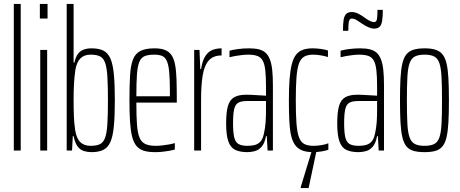

<svg xmlns="http://www.w3.org/2000/svg" viewBox="-20 -763 2332 973"><path d="M50 0V-743H85V0Z M182 -669V-743H221V-669ZM184 0V-510H219V0Z M444 8Q424 8 405.5 2.5Q387 -3 373.5 -20.5Q360 -38 353 -73H349L345 0H318V-743H353V-446H357Q363 -473 374 -488.5Q385 -504 402.5 -511Q420 -518 444 -518Q481 -518 504 -506.5Q527 -495 539.5 -466.5Q552 -438 557 -386.5Q562 -335 562 -255Q562 -175 557 -123.5Q552 -72 539.5 -43.5Q527 -15 503.5 -3.5Q480 8 444 8ZM439 -24Q468 -24 485.5 -32Q503 -40 512 -63.5Q521 -87 524 -133Q527 -179 527 -255Q527 -331 524 -377Q521 -423 512 -446.5Q503 -470 485.5 -478Q468 -486 439 -486Q407 -486 388 -467.5Q369 -449 362 -409Q357 -375 355 -338.5Q353 -302 353 -255Q353 -210 354.5 -173.5Q356 -137 361 -103Q368 -61 387 -42.5Q406 -24 439 -24Z M766 8Q732 8 709 1Q686 -6 671.5 -23.5Q657 -41 649.5 -71Q642 -101 639 -146Q636 -191 636 -254Q636 -329 639 -379.5Q642 -430 653.5 -460.5Q665 -491 691 -504.5Q717 -518 763 -518Q795 -518 815.5 -510Q836 -502 848.5 -484.5Q861 -467 867 -436.5Q873 -406 874.5 -361.5Q876 -317 876 -256V-243H671Q671 -177 674 -134Q677 -91 686.5 -67Q696 -43 716 -33.5Q736 -24 769 -24Q785 -24 802.5 -26Q820 -28 836.5 -31Q853 -34 866 -38V-5Q856 -2 839.5 1Q823 4 804 6Q785 8 766 8ZM841 -255V-296Q841 -360 837.5 -398Q834 -436 825 -455Q816 -474 800.5 -480Q785 -486 762 -486Q731 -486 713 -478.5Q695 -471 686 -449Q677 -427 674 -385.5Q671 -344 671 -275H861Z M964 0V-510H991L995 -413H999Q1006 -457 1021 -479.5Q1036 -502 1057 -510Q1078 -518 1103 -518V-482Q1060 -482 1037.5 -456Q1015 -430 1007 -380Q999 -330 999 -259V0Z M1234 8Q1197 8 1173 -3Q1149 -14 1137.5 -45.5Q1126 -77 1126 -138Q1126 -194 1135 -225.5Q1144 -257 1166.5 -270Q1189 -283 1228 -283Q1238 -283 1251 -282.5Q1264 -282 1278 -281Q1292 -280 1305 -279.5Q1318 -279 1328 -278V-324Q1328 -374 1324.5 -406Q1321 -438 1311.5 -455.5Q1302 -473 1284 -479.5Q1266 -486 1237 -486Q1223 -486 1205.5 -484Q1188 -482 1171 -479Q1154 -476 1143 -473V-506Q1160 -511 1186.5 -514.5Q1213 -518 1243 -518Q1271 -518 1291.5 -513Q1312 -508 1325.5 -496Q1339 -484 1347.5 -462.5Q1356 -441 1359.5 -408.5Q1363 -376 1363 -330V0H1336L1332 -73H1328Q1321 -36 1305.5 -19Q1290 -2 1271 3Q1252 8 1234 8ZM1234 -24Q1252 -24 1268.5 -27.5Q1285 -31 1298 -43.5Q1311 -56 1317 -84Q1324 -114 1326 -143.5Q1328 -173 1328 -210V-251H1232Q1204 -251 1188.5 -243Q1173 -235 1167 -211Q1161 -187 1161 -138Q1161 -92 1167 -67Q1173 -42 1189 -33Q1205 -24 1234 -24Z M1567 8Q1533 8 1510.5 -1Q1488 -10 1474.5 -29.5Q1461 -49 1454.5 -79.5Q1448 -110 1446 -153.5Q1444 -197 1444 -254Q1444 -318 1447.5 -363Q1451 -408 1459 -438.5Q1467 -469 1480.5 -486Q1494 -503 1514.5 -510.5Q1535 -518 1564 -518Q1584 -518 1606 -515Q1628 -512 1642 -507V-474Q1626 -479 1605.5 -482.5Q1585 -486 1567 -486Q1539 -486 1521.5 -476Q1504 -466 1495 -441Q1486 -416 1482.5 -371Q1479 -326 1479 -256Q1479 -183 1482.5 -137Q1486 -91 1495.5 -66.5Q1505 -42 1522.5 -33Q1540 -24 1569 -24Q1588 -24 1609 -27.5Q1630 -31 1644 -37V-4Q1630 1 1608.5 4.5Q1587 8 1567 8ZM1504 190V185L1566 -18H1587V-13L1544 190Z M1797 8Q1760 8 1736 -3Q1712 -14 1700.5 -45.5Q1689 -77 1689 -138Q1689 -194 1698 -225.5Q1707 -257 1729.5 -270Q1752 -283 1791 -283Q1801 -283 1814 -282.5Q1827 -282 1841 -281Q1855 -280 1868 -279.5Q1881 -279 1891 -278V-324Q1891 -374 1887.5 -406Q1884 -438 1874.5 -455.5Q1865 -473 1847 -479.5Q1829 -486 1800 -486Q1786 -486 1768.5 -484Q1751 -482 1734 -479Q1717 -476 1706 -473V-506Q1723 -511 1749.5 -514.5Q1776 -518 1806 -518Q1834 -518 1854.5 -513Q1875 -508 1888.5 -496Q1902 -484 1910.5 -462.5Q1919 -441 1922.5 -408.5Q1926 -376 1926 -330V0H1899L1895 -73H1891Q1884 -36 1868.5 -19Q1853 -2 1834 3Q1815 8 1797 8ZM1797 -24Q1815 -24 1831.5 -27.5Q1848 -31 1861 -43.5Q1874 -56 1880 -84Q1887 -114 1889 -143.5Q1891 -173 1891 -210V-251H1795Q1767 -251 1751.5 -243Q1736 -235 1730 -211Q1724 -187 1724 -138Q1724 -92 1730 -67Q1736 -42 1752 -33Q1768 -24 1797 -24ZM1718 -607Q1718 -642 1721.5 -663Q1725 -684 1735 -693Q1745 -702 1762 -702Q1779 -702 1795 -694Q1811 -686 1826 -675Q1839 -665 1852.5 -658Q1866 -651 1876 -651Q1887 -651 1890 -665Q1893 -679 1893 -713H1920Q1920 -678 1916.5 -657Q1913 -636 1903.5 -627Q1894 -618 1876 -618Q1863 -618 1848 -624.5Q1833 -631 1818 -641Q1805 -650 1790 -659.5Q1775 -669 1762 -669Q1752 -669 1748.5 -655Q1745 -641 1745 -607Z M2132 8Q2098 8 2075.5 1.5Q2053 -5 2039.5 -21.5Q2026 -38 2019 -68Q2012 -98 2009.5 -143.5Q2007 -189 2007 -254Q2007 -319 2009.5 -365Q2012 -411 2019 -441Q2026 -471 2039.5 -487.5Q2053 -504 2075.5 -511Q2098 -518 2132 -518Q2165 -518 2187 -511Q2209 -504 2222.5 -487.5Q2236 -471 2243 -441Q2250 -411 2252.5 -365Q2255 -319 2255 -254Q2255 -189 2252.5 -143.5Q2250 -98 2243 -68Q2236 -38 2222.5 -21.5Q2209 -5 2187 1.5Q2165 8 2132 8ZM2132 -24Q2162 -24 2180 -33Q2198 -42 2206.5 -66Q2215 -90 2217.5 -135.5Q2220 -181 2220 -254Q2220 -327 2217.5 -373Q2215 -419 2206.5 -443.5Q2198 -468 2180 -477Q2162 -486 2132 -486Q2101 -486 2083 -477Q2065 -468 2056 -443.5Q2047 -419 2044.5 -373Q2042 -327 2042 -254Q2042 -181 2044.5 -135.5Q2047 -90 2056 -66Q2065 -42 2083 -33Q2101 -24 2132 -24Z"/></svg>

Font: Saira UltraCondensed Thin
Style: Regular
Weight: 250
Width: 1
Designer: Hector Gatti with collaboration of the Omnibus-Type team
Foundry: Omnibus-Type
Version: Version 1.101